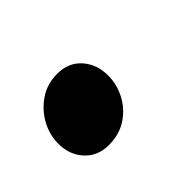

<svg xmlns="http://www.w3.org/2000/svg" viewBox="-48 -593 386 386"><g transform="rotate(-45 145.5 -399.5)"><path d="M94 -312Q63 -312 43.5 -333Q24 -354 24 -386Q24 -411 36.5 -434Q49 -457 71 -472Q93 -487 122 -487Q154 -487 173 -465.5Q192 -444 192 -412Q192 -387 180 -364Q168 -341 146 -326.5Q124 -312 94 -312Z"/></g></svg>

Font: Source Sans 3
Style: Bold Italic
Weight: 700
Italic angle: -11°
Designer: Paul D. Hunt
Foundry: Adobe
Version: Version 3.052;hotconv 1.1.0;makeotfexe 2.6.0